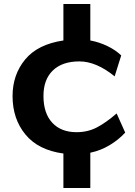

<svg xmlns="http://www.w3.org/2000/svg" viewBox="-20 -820 675 963"><path d="M433 -54V123H298V-50Q172 -67 107.5 -145.5Q43 -224 43 -338Q43 -445 106 -521.5Q169 -598 298 -617V-800H433V-617Q477 -609 518.5 -589Q560 -569 588 -542L555 -437Q463 -512 378 -512Q292 -512 245 -466.5Q198 -421 198 -339Q198 -252 242 -204.5Q286 -157 364 -157Q420 -157 466 -181Q512 -205 565 -251L608 -155Q575 -119 530 -92Q485 -65 433 -54Z"/></svg>

Font: Martel Sans ExtraBold
Style: Regular
Weight: 800
Designer: Dan Reynolds and Mathieu Réguer
Foundry: Dan Reynolds and Mathieu Réguer
Version: Version 1.002; ttfautohint (v1.1) -l 5 -r 5 -G 72 -x 0 -D la